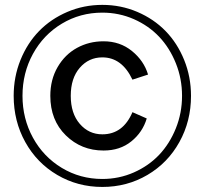

<svg xmlns="http://www.w3.org/2000/svg" viewBox="-20 -737 826 775"><path d="M35.2 -350.1Q35.2 -426.8 62.7 -494.9Q90.3 -563 137.9 -611.8Q185.5 -660.6 252 -689Q318.4 -717.3 393.1 -717.3Q467.8 -717.3 534.2 -689Q600.6 -660.6 648.2 -611.8Q695.8 -563 723.4 -494.9Q751 -426.8 751 -350.1Q751 -248 704.1 -163.6Q657.2 -79.1 575 -30.8Q492.7 17.6 393.1 17.6Q293.5 17.6 211.2 -30.8Q128.9 -79.1 82 -163.6Q35.2 -248 35.2 -350.1ZM70.8 -350.1Q70.8 -258.3 113 -181.2Q155.3 -104 229.5 -59.3Q303.7 -14.6 393.1 -14.6Q460.4 -14.6 520.3 -41Q580.1 -67.4 622.6 -112.3Q665 -157.2 689.9 -219.2Q714.8 -281.2 714.8 -350.1Q714.8 -419.4 689.9 -481.4Q665 -543.5 622.6 -588.4Q580.1 -633.3 520.3 -659.7Q460.4 -686 393.1 -686Q303.7 -686 229.5 -641.4Q155.3 -596.7 113 -519.5Q70.8 -442.4 70.8 -350.1ZM265.6 -350.1Q265.6 -279.3 302 -237.1Q338.4 -194.8 393.1 -194.8Q476.6 -194.8 514.6 -284.2L572.3 -258.8Q555.7 -203.1 510 -166.3Q464.4 -129.4 397.9 -129.4Q308.1 -129.4 245.6 -190.7Q183.1 -252 183.1 -350.1Q183.1 -415.5 212.6 -466.3Q242.2 -517.1 290.8 -543.7Q339.4 -570.3 397.9 -570.3Q464.4 -570.3 512.7 -531Q561 -491.7 577.6 -436L514.6 -415.5Q472.2 -505.4 393.1 -505.4Q338.4 -505.4 302 -463.4Q265.6 -421.4 265.6 -350.1Z"/></svg>

Font: Cooper* Medium
Style: Regular
Weight: 500
Designer: Owen Earl
Foundry: indestructible type*
Version: Version 0.001